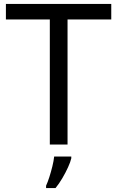

<svg xmlns="http://www.w3.org/2000/svg" viewBox="-20 -734 596 975"><path d="M323 0H233V-635H10V-714H545V-635H323ZM342 70Q338 88 325.5 115.5Q313 143 296.5 171Q280 199 262 221H214V209Q222 192 230.5 165.5Q239 139 246 110.5Q253 82 255 61H342Z"/></svg>

Font: Noto Sans Old Hungarian
Style: Regular
Weight: 400
Designer: Monotype Design Team
Foundry: Monotype Imaging Inc.
Version: Version 2.005; ttfautohint (v1.8.4.7-5d5b)